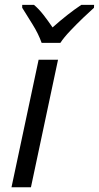

<svg xmlns="http://www.w3.org/2000/svg" viewBox="-20 -786 415 806"><path d="M28.3 0 142.1 -535.2H223.6L109.9 0ZM154.8 -606Q141.6 -643.6 116.7 -683.6Q91.8 -723.6 73.2 -753.4V-765.6H122.6Q142.6 -749 162.4 -723.6Q182.1 -698.2 200.7 -670.9Q264.2 -727.5 321.3 -765.6H375L374.5 -753.4Q356.9 -737.8 329.3 -711.4Q301.8 -685.1 274.9 -656.7Q248 -628.4 233.4 -606Z"/></svg>

Font: Open Sans
Style: Italic
Weight: 400
Italic angle: -12°
Designer: Monotype Design Team
Foundry: Monotype Imaging Inc.
Version: Version 3.000; ttfautohint (v1.8.4)